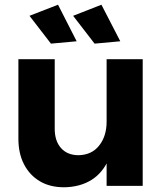

<svg xmlns="http://www.w3.org/2000/svg" viewBox="-20 -788 700 814"><path d="M212 -242Q212 -190 239 -160Q266 -130 313 -130Q369 -131 400.5 -171Q432 -211 432 -272H469Q469 -178 442.5 -116.5Q416 -55 367.5 -25Q319 5 252 6Q192 6 149 -19.5Q106 -45 82 -91Q58 -137 58 -200V-537H212ZM432 -537H585V0H432ZM410 -768 490 -613 381 -603 290 -721ZM226 -768 305 -613 196 -603 105 -721Z"/></svg>

Font: Alexandria SemiBold
Style: Regular
Weight: 600
Designer: Mohamed Gaber
Foundry: Kief Type Foundry
Version: Version 5.100